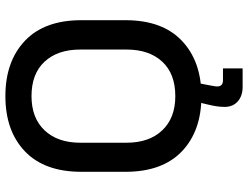

<svg xmlns="http://www.w3.org/2000/svg" viewBox="-124 -630 921 713"><g transform="rotate(-90 336.5 -273.5)"><path d="M336 14Q207 14 131 -58.5Q55 -131 55 -268V-432Q55 -569 131 -641.5Q207 -714 336 -714Q465 -714 541.5 -641.5Q618 -569 618 -432V-268Q618 -131 541.5 -58.5Q465 14 336 14ZM336 -83Q419 -83 464 -131.5Q509 -180 509 -264V-436Q509 -520 464 -568.5Q419 -617 336 -617Q255 -617 209 -568.5Q163 -520 163 -436V-264Q163 -180 209 -131.5Q255 -83 336 -83ZM370 167Q337 167 316.5 149Q296 131 296 100Q296 85 298.5 69Q301 53 305 37L318 -17H388L376 45Q375 53 373.5 59.5Q372 66 372 73Q372 94 395 94H439V167Z"/></g></svg>

Font: Space Grotesk Medium
Style: Regular
Weight: 500
Designer: Florian Karsten
Foundry: Florian Karsten
Version: Version 2.000